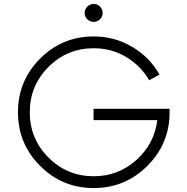

<svg xmlns="http://www.w3.org/2000/svg" viewBox="-20 -945 951 975"><path d="M456.2 -833.8Q437.5 -833.8 423.8 -846.9Q410 -860 410 -878.8Q410 -898.8 423.8 -911.9Q437.5 -925 456.2 -925Q475 -925 488.1 -911.2Q501.2 -897.5 501.2 -878.8Q501.2 -860 487.5 -846.9Q473.8 -833.8 456.2 -833.8ZM455 -392.5H841.2V-375Q841.2 -215 728.1 -102.5Q615 10 456.2 10Q296.2 10 183.8 -102.5Q71.2 -215 71.2 -375Q71.2 -535 183.8 -647.5Q296.2 -760 456.2 -760Q561.2 -760 650.6 -707.5Q740 -655 790 -566.2L737.5 -537.5Q695 -611.2 620.6 -655.6Q546.2 -700 456.2 -700Q321.2 -700 226.2 -605Q131.2 -510 131.2 -375Q131.2 -240 226.2 -145Q321.2 -50 456.2 -50Q580 -50 671.9 -131.9Q763.8 -213.8 778.8 -335H455Z"/></svg>

Font: Now Light
Style: Regular
Weight: 300
Designer: Alfredo Marco Pradil
Foundry: Alfredo Marco Pradil
Version: Version 1.002;PS 001.002;hotconv 1.0.88;makeotf.lib2.5.64775